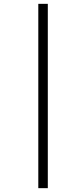

<svg xmlns="http://www.w3.org/2000/svg" viewBox="-20 -889 411 1000"><path d="M179.5 -869H229V91H179.5Z"/></svg>

Font: Merriweather 144pt ExtraBold
Style: Italic
Weight: 800
Italic angle: -7.8°
Version: Version 2.101